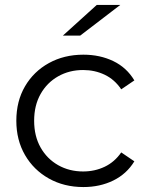

<svg xmlns="http://www.w3.org/2000/svg" viewBox="-20 -751 603 776"><path d="M317 5Q239 5 177.5 -29.5Q116 -64 81 -124.5Q46 -185 46 -263Q46 -342 81 -402Q116 -462 177.5 -496Q239 -530 317 -530Q384 -530 438 -504Q492 -478 523 -426L470 -390Q443 -430 403 -449Q363 -468 316 -468Q260 -468 215 -442.5Q170 -417 144 -371Q118 -325 118 -263Q118 -201 144 -155Q170 -109 215 -83.5Q260 -58 316 -58Q363 -58 403 -77Q443 -96 470 -135L523 -99Q492 -48 438 -21.5Q384 5 317 5ZM234 -607 371 -731H466L304 -607Z"/></svg>

Font: Modern
Style: Small
Weight: 400
Designer: Julieta Ulanovsky
Foundry: Julieta Ulanovsky
Version: Version 8.000